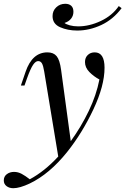

<svg xmlns="http://www.w3.org/2000/svg" viewBox="-93 -804 661 1012"><path d="M458 -447Q458 -352 399 -227Q340 -102 261 -3Q168 113 64 163Q11 188 -23 188Q-44 188 -58.5 177Q-73 166 -73 147Q-73 126 -57 114Q-41 102 -19 102Q2 102 21.5 112.5Q41 123 64 141Q142 99 214 21L140 -427Q135 -458 128 -470Q121 -482 108 -482Q95 -482 81.5 -462.5Q68 -443 49 -390L36 -353H17L42 -426Q77 -528 157 -528Q189 -528 205.5 -508Q222 -488 229 -436L280 -60Q335 -136 375 -219.5Q415 -303 431 -385Q401 -401 378 -424.5Q355 -448 355 -477Q355 -500 369.5 -514Q384 -528 406 -528Q458 -528 458 -447ZM319 -665Q378 -665 438.5 -693.5Q499 -722 533 -772L548 -761Q503 -701 440.5 -672Q378 -643 314 -643Q264 -643 224 -660.5Q184 -678 184 -719Q184 -747 203.5 -765.5Q223 -784 251 -784Q271 -784 282.5 -773.5Q294 -763 294 -742Q294 -721 281.5 -705.5Q269 -690 247 -683Q255 -676 275 -670.5Q295 -665 319 -665Z"/></svg>

Font: Playfair Display
Style: Italic
Weight: 400
Italic angle: -14°
Designer: Claus Eggers Sørensen
Foundry: Claus Eggers Sørensen
Version: Version 1.200; ttfautohint (v1.6)